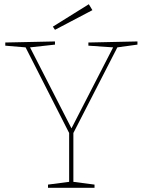

<svg xmlns="http://www.w3.org/2000/svg" viewBox="-20 -888 675 908"><path d="M630 -677 535 -664 327 -259V-28L427 -15V0H207V-15L307 -28V-259L101 -664L5 -672V-687L240 -692V-677L122 -664L318 -281L515 -664L398 -672V-687L630 -692ZM417 -840 240 -747 230 -762 400 -868Z"/></svg>

Font: Bitter Pro Thin
Style: Regular
Weight: 250
Designer: Sol Matas, and Bitter project Authors
Foundry: Sol Matas
Version: Version 1.010